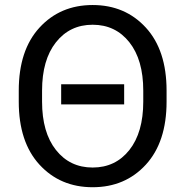

<svg xmlns="http://www.w3.org/2000/svg" viewBox="-20 -746 753 780"><path d="M356.4 14.6Q488.3 14.6 572.5 -77.1Q656.7 -168.9 656.7 -333V-377.9Q656.7 -542 572.5 -633.8Q488.3 -725.6 356.4 -725.6Q224.6 -725.6 140.4 -633.8Q56.2 -542 56.2 -377.9V-333Q56.2 -168.9 140.4 -77.1Q224.6 14.6 356.4 14.6ZM356.4 -65.4Q263.7 -65.4 207.3 -136.7Q150.9 -208 150.9 -333V-377.9Q150.9 -502.9 207.3 -574.2Q263.7 -645.5 356.4 -645.5Q449.2 -645.5 505.6 -574.2Q562 -502.9 562 -377.9V-333Q562 -208 505.6 -136.7Q449.2 -65.4 356.4 -65.4ZM228.5 -321.8H484.4V-403.8H228.5Z"/></svg>

Font: Roboto Flex
Style: Regular
Weight: 400
Designer: Berlow after Robertson
Foundry: Google
Version: Version 3.200;gftools[0.9.32]